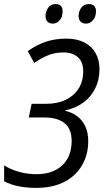

<svg xmlns="http://www.w3.org/2000/svg" viewBox="-33 -914 513 944"><path d="M146.5 9.8Q96.2 9.8 57.6 1.7Q19 -6.3 -12.7 -22.5V-101.1Q16.6 -82 58.3 -69.8Q100.1 -57.6 146 -57.6Q190.4 -57.6 223.1 -70.3Q255.9 -83 277.3 -105.2Q298.8 -127.4 309.1 -157Q319.3 -186.5 319.3 -220.2Q319.3 -280.3 284.4 -308.3Q249.5 -336.4 186 -336.4H108.4L122.6 -403.8H197.3Q248 -403.8 288.6 -422.6Q329.1 -441.4 352.5 -477.1Q376 -512.7 376 -563.5Q376 -608.9 350.3 -632.6Q324.7 -656.2 278.3 -656.2Q237.8 -656.2 203.1 -642.1Q168.5 -627.9 135.3 -604.5L103.5 -662.6Q145.5 -692.4 190.9 -708.3Q236.3 -724.1 293.5 -724.1Q344.7 -724.1 381.1 -705.6Q417.5 -687 436.8 -653.3Q456.1 -619.6 456.1 -573.7Q456.1 -522 435.5 -480Q415 -438 377.2 -410.2Q339.4 -382.3 288.1 -371.6L287.6 -369.1Q320.3 -361.8 345.9 -343Q371.6 -324.2 386.2 -293.2Q400.9 -262.2 400.9 -218.8Q400.9 -170.9 384.3 -129.4Q367.7 -87.9 335.4 -56.6Q303.2 -25.4 255.9 -7.8Q208.5 9.8 146.5 9.8ZM390.1 -797.9Q373.5 -797.9 363.5 -807.4Q353.5 -816.9 353.5 -835.4Q353.5 -858.4 366.7 -876.2Q379.9 -894 404.3 -894Q421.4 -894 430.2 -884.8Q439 -875.5 439 -858.9Q439 -832 424.6 -814.9Q410.2 -797.9 390.1 -797.9ZM227.1 -797.9Q210.4 -797.9 200.7 -807.4Q190.9 -816.9 190.9 -835.4Q190.9 -858.4 203.9 -876.2Q216.8 -894 240.7 -894Q252.4 -894 259.8 -889.9Q267.1 -885.7 271 -877.9Q274.9 -870.1 274.9 -858.9Q274.9 -832 261 -814.9Q247.1 -797.9 227.1 -797.9Z"/></svg>

Font: Open Sans SemiCondensed
Style: Italic
Weight: 400
Width: 4
Italic angle: -12°
Designer: Monotype Design Team
Foundry: Monotype Imaging Inc.
Version: Version 3.000